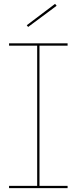

<svg xmlns="http://www.w3.org/2000/svg" viewBox="-20 -977 398 997"><path d="M27 -752H331V-740H185V-12H331V0H27V-12H173V-740H27ZM274 -947 126 -837 119 -846 266 -957Z"/></svg>

Font: Hepta Slab Thin
Style: Regular
Weight: 250
Designer: Michael LaGattuta
Foundry: Michael LaGattuta
Version: Version 1.100; ttfautohint (v1.8) -l 8 -r 50 -G 200 -x 14 -D